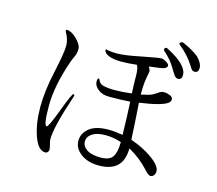

<svg xmlns="http://www.w3.org/2000/svg" viewBox="-111 -949 1221 1079"><g transform="rotate(15 500.0 -410.0)"><path d="M144.5 -251Q144.5 -345.7 170.9 -462.9Q196.3 -579.1 196.3 -619.1Q196.3 -658.2 173.8 -695.3Q171.9 -699.2 171.9 -701.2Q171.9 -708 177.7 -708Q203.1 -708 235.4 -676.8Q267.6 -645.5 267.6 -621.1Q267.6 -596.7 257.8 -575.2Q247.1 -552.7 242.2 -538.1Q189.5 -385.7 189.5 -270.5Q189.5 -154.3 207 -154.3Q217.8 -154.3 257.8 -261.7Q297.9 -368.2 305.7 -368.2Q312.5 -368.2 312.5 -360.4Q312.5 -359.4 305.7 -338.9Q246.1 -160.2 246.1 -90.8Q246.1 -78.1 252 -59.6Q256.8 -40 256.8 -32.2Q256.8 -23.4 251 -17.1Q245.1 -10.7 238.3 -10.7Q195.3 -10.7 169.9 -83.5Q144.5 -156.2 144.5 -251ZM400.4 -123Q400.4 -166 437.5 -196.3Q474.6 -226.6 549.8 -226.6Q583 -226.6 631.8 -218.8Q629.9 -331.1 625 -410.2Q585 -406.2 502.9 -406.2Q461.9 -406.2 437.5 -426.8Q413.1 -447.3 413.1 -468.8Q413.1 -490.2 419.9 -490.2Q423.8 -490.2 425.8 -485.4Q433.6 -462.9 457.5 -456.5Q481.4 -450.2 524.4 -450.2Q567.4 -450.2 622.1 -457Q619.1 -509.8 619.1 -556.6Q619.1 -603.5 607.4 -620.1Q561.5 -614.3 516.6 -614.3Q470.7 -614.3 443.4 -626Q416 -637.7 416 -656.2Q416 -659.2 418.9 -659.2Q441.4 -652.3 484.4 -652.3Q527.3 -652.3 622.1 -671.9Q716.8 -690.4 730.5 -690.4Q744.1 -690.4 761.2 -679.7Q778.3 -668.9 778.3 -660.2Q778.3 -651.4 767.1 -644.5Q755.9 -637.7 718.8 -633.8Q681.6 -628.9 674.8 -627.9Q685.5 -612.3 685.5 -599.6L678.7 -563.5Q671.9 -527.3 671.9 -476.6V-463.9Q720.7 -473.6 736.8 -482.4Q752.9 -491.2 766.6 -501Q779.3 -510.7 795.9 -510.7Q812.5 -510.7 830.1 -503.4Q847.7 -496.1 847.7 -482.4Q847.7 -468.8 835.9 -460.9Q803.7 -435.5 673.8 -417Q675.8 -384.8 680.7 -311.5Q684.6 -237.3 686.5 -205.1Q762.7 -178.7 815.9 -139.6Q869.1 -100.6 869.1 -69.3Q869.1 -55.7 861.3 -45.9Q853.5 -36.1 841.8 -36.1Q830.1 -36.1 805.7 -63.5Q755.9 -118.2 688.5 -155.3Q688.5 -17.6 546.9 -17.6Q482.4 -17.6 441.4 -48.3Q400.4 -79.1 400.4 -123ZM436.5 -128.9Q436.5 -100.6 464.4 -82Q492.2 -63.5 544.9 -63.5Q596.7 -63.5 614.7 -90.8Q632.8 -118.2 632.8 -176.8Q588.9 -192.4 540 -192.4Q491.2 -192.4 463.9 -174.3Q436.5 -156.2 436.5 -128.9ZM735.4 -736.3Q732.4 -740.2 732.4 -743.2Q732.4 -747.1 735.4 -751Q739.3 -754.9 744.1 -754.9Q747.1 -754.9 750 -752.9Q873 -690.4 873 -630.9Q873 -603.5 849.6 -603.5Q835.9 -603.5 824.2 -623Q821.3 -627 814.5 -637.7Q807.6 -648.4 804.7 -654.3Q780.3 -696.3 735.4 -736.3ZM812.5 -790Q807.6 -793.9 807.6 -797.9Q807.6 -802.7 816.4 -806.6Q820.3 -808.6 823.2 -808.6Q825.2 -808.6 827.1 -807.6Q885.7 -782.2 921.9 -752.9Q953.1 -720.7 953.1 -693.4Q953.1 -666 929.7 -666Q920.9 -666 915.5 -670.9Q910.2 -675.8 900.4 -692.4Q866.2 -747.1 812.5 -790Z"/></g></svg>

Font: GenEi Koburi Mincho v6
Style: Regular
Weight: 400
Designer: o_tamon (Modified)
Foundry: o_tamon / Adobe Systems Incorporated
Version: Version 6.1